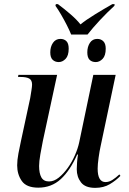

<svg xmlns="http://www.w3.org/2000/svg" viewBox="-20 -898 622 928"><path d="M324 -731Q316 -751 303 -776.5Q290 -802 275.5 -827Q261 -852 248 -870L250 -878H260Q291 -855 321 -829Q351 -803 369 -780Q396 -802 440 -829Q484 -856 523 -878H534L533 -870Q497 -837 462.5 -800Q428 -763 403 -731ZM264 -598Q246 -598 234.5 -609Q223 -620 223 -645Q223 -672 236 -691Q249 -710 272 -710Q290 -710 301 -699Q312 -688 312 -663Q312 -629 297 -613.5Q282 -598 264 -598ZM443 -598Q424 -598 413 -609Q402 -620 402 -645Q402 -672 414.5 -691Q427 -710 450 -710Q468 -710 479.5 -698.5Q491 -687 491 -663Q491 -629 476 -613.5Q461 -598 443 -598ZM440 10Q392 10 371.5 -16.5Q351 -43 351 -80Q351 -93 352.5 -113.5Q354 -134 357 -151H353Q319 -74 274 -32.5Q229 9 165 9Q108 9 85.5 -23Q63 -55 63 -99Q63 -124 69 -156Q75 -188 81 -215L126 -424Q129 -443 132 -461.5Q135 -480 135 -489Q135 -511 121 -518.5Q107 -526 80 -526H67L69 -536H256L187 -216Q181 -187 175 -152Q169 -117 169 -96Q169 -60 180 -40.5Q191 -21 217 -21Q241 -21 264 -39.5Q287 -58 307.5 -86.5Q328 -115 342.5 -148.5Q357 -182 363 -211L431 -536H539L466 -190Q461 -168 456.5 -135.5Q452 -103 452 -83Q452 -18 490 -18Q507 -18 523.5 -28.5Q540 -39 557 -55L562 -48Q541 -26 511 -8Q481 10 440 10Z"/></svg>

Font: Noto Serif Display SemiCondensed Medium
Style: Italic
Weight: 500
Width: 4
Italic angle: -12°
Designer: Monotype Design Team
Foundry: Monotype Imaging Inc.
Version: Version 2.009